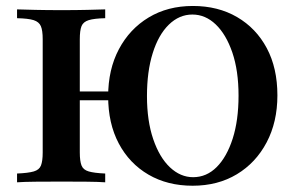

<svg xmlns="http://www.w3.org/2000/svg" viewBox="-20 -602 980 634"><path d="M616.1 11.3Q533.1 11.3 470.2 -25.4Q407.3 -62.1 372.2 -128.2Q337.1 -194.4 337.1 -283.9Q337.1 -372.6 372.6 -439.5Q408.1 -506.5 471 -544.4Q533.9 -582.3 616.9 -582.3Q700 -582.3 762.9 -545.6Q825.8 -508.9 860.9 -443.1Q896 -377.4 896 -287.1Q896 -199.2 860.5 -131.9Q825 -64.5 762.1 -26.6Q699.2 11.3 616.1 11.3ZM186.3 -271V-300H396.8V-271ZM617.7 -16.9Q662.1 -16.9 695.6 -50.4Q729 -83.9 748.4 -144.4Q767.7 -204.8 767.7 -286.3Q767.7 -368.5 747.2 -428.6Q726.6 -488.7 692.3 -521.4Q658.1 -554 615.3 -554Q571.8 -554 537.5 -520.6Q503.2 -487.1 484.3 -426.6Q465.3 -366.1 465.3 -284.7Q465.3 -203.2 485.9 -142.7Q506.5 -82.3 541.1 -49.6Q575.8 -16.9 617.7 -16.9ZM36.3 0V-29Q73.4 -30.6 91.5 -35.9Q109.7 -41.1 115.3 -55.6Q121 -70.2 121 -98.4V-472.6Q121 -501.6 114.9 -515.7Q108.9 -529.8 91.1 -535.5Q73.4 -541.1 36.3 -541.9V-571Q58.1 -570.2 96.4 -569.4Q134.7 -568.5 184.7 -568.5Q230.6 -568.5 268.1 -569.4Q305.6 -570.2 327.4 -571V-541.9Q291.1 -541.1 273 -535.5Q254.8 -529.8 249.2 -515.7Q243.5 -501.6 243.5 -472.6V-98.4Q243.5 -70.2 249.2 -55.6Q254.8 -41.1 273 -35.9Q291.1 -30.6 327.4 -29V0Q305.6 -1.6 268.1 -2Q230.6 -2.4 184.7 -2.4Q134.7 -2.4 96.4 -2Q58.1 -1.6 36.3 0Z"/></svg>

Font: Playfair
Style: Bold
Weight: 700
Designer: Claus Eggers Sørensen
Foundry: Claus Eggers Sørensen
Version: Version 2.001;gftools[0.9.30]